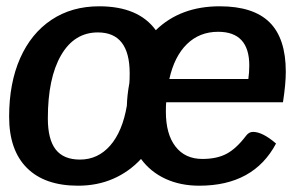

<svg xmlns="http://www.w3.org/2000/svg" viewBox="-20 -580 977 610"><path d="M508 -255Q507 -245 507 -225Q507 -154 537.5 -114.5Q568 -75 623 -75Q669 -75 700 -91.5Q731 -108 762 -149Q771 -161 784 -161Q814 -161 857 -124Q786 10 613 10Q553 10 505.5 -12Q458 -34 428 -75Q390 -34 339.5 -12Q289 10 228 10Q122 10 65.5 -46.5Q9 -103 9 -209Q9 -316 44 -395Q79 -474 143.5 -517Q208 -560 295 -560Q420 -560 475 -484Q553 -560 678 -560Q785 -560 836.5 -509Q888 -458 888 -352Q888 -313 879 -255ZM518 -329H769Q772 -350 772 -372Q772 -479 673 -479Q614 -479 574 -440Q534 -401 518 -329ZM383 -244Q384 -278 391 -316Q392 -326 392 -347Q392 -477 291 -477Q216 -477 174 -404.5Q132 -332 132 -204Q132 -137 157 -105Q182 -73 234 -73Q291 -73 330 -117.5Q369 -162 383 -244Z"/></svg>

Font: Krub SemiBold
Style: Italic
Weight: 600
Italic angle: -8°
Designer: Ekaluck Peanpanawate
Foundry: Cadson Demak Co.,Ltd.
Version: Version 1.000; ttfautohint (v1.6)